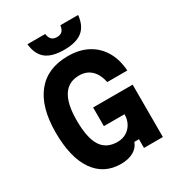

<svg xmlns="http://www.w3.org/2000/svg" viewBox="-239 -1176 1228 1337"><g transform="rotate(-30 375.0 -507.0)"><path d="M338 17Q202 17 127 -91Q52 -199 52 -400Q52 -603 139 -711Q226 -819 391 -819Q482 -819 549 -783.5Q616 -748 655 -682Q694 -616 700 -525H539Q525 -592 487.5 -627.5Q450 -663 391 -663Q306 -663 263.5 -597.5Q221 -532 221 -400Q221 -260 262.5 -194Q304 -128 394 -128Q434 -128 465 -146.5Q496 -165 513.5 -197.5Q531 -230 531 -271H365V-421H683V0H531V-70H494Q479 -28 438.5 -5.5Q398 17 338 17ZM332 -1031Q336 -1000 351 -985.5Q366 -971 393 -971Q421 -971 435.5 -985.5Q450 -1000 454 -1031H597Q588 -947 539 -908Q490 -869 393 -869Q296 -869 247 -908Q198 -947 189 -1031Z"/></g></svg>

Font: Martian Mono SemiExpanded
Style: Bold
Weight: 700
Width: 6
Designer: Roman Shamin
Foundry: Evil Martians
Version: Version 1.000